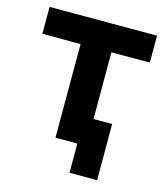

<svg xmlns="http://www.w3.org/2000/svg" viewBox="-100 -602 698 806"><g transform="rotate(15 248.5 -198.5)"><path d="M277 127V0H182V-407H16V-524H483V-407H316V-117H397V127Z"/></g></svg>

Font: YasnoRaleway
Style: Bold
Weight: 700
Designer: Matt McInerney, Pablo Impallari, Rodrigo Fuenzalida
Foundry: Matt McInerney, Pablo Impallari, Rodrigo Fuenzalida
Version: Version 4.026